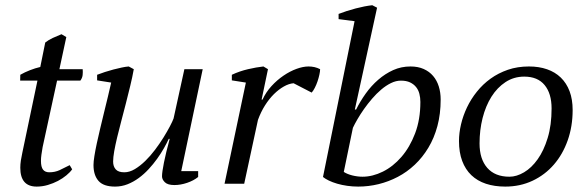

<svg xmlns="http://www.w3.org/2000/svg" viewBox="-20 -690 2207 721"><path d="M56.2 -409.2Q73.2 -418.9 92.8 -426.5Q112.3 -434.1 131.3 -438.5L149.9 -530.3Q162.1 -540 178 -547.4Q193.8 -554.7 210.9 -561.5L229 -550.8L203.1 -430.2H290.5Q291.5 -419.4 290.3 -408.2Q289.1 -397 281.7 -387.2H194.3L140.1 -137.7Q137.2 -121.1 135.5 -108.9Q133.8 -96.7 133.8 -85.9Q133.8 -63 141.6 -53Q149.4 -43 165 -43Q186 -43 203.6 -51Q221.2 -59.1 241.7 -69.8L251 -54.2Q243.2 -43 229.2 -31.5Q215.3 -20 197.8 -10.7Q180.2 -1.5 159.7 4.6Q139.2 10.7 117.7 10.7Q56.2 10.7 56.2 -60.1Q56.2 -72.8 58.3 -87.2Q60.5 -101.6 64 -117.2L120.6 -387.2H55.7Z M724.1 -47.4V-25.4Q707 -11.7 682.6 -3.4Q658.2 4.9 634.8 4.9Q609.9 4.9 599.1 -5.6Q588.4 -16.1 588.4 -27.8Q588.4 -43.5 595.7 -79.8Q603 -116.2 617.2 -168.5H613.8Q606.4 -152.8 595.5 -133.3Q584.5 -113.8 570.1 -93.8Q555.7 -73.7 538.3 -54.9Q521 -36.1 501 -21.5Q481 -6.8 458.7 2Q436.5 10.7 412.1 10.7Q368.7 10.7 349.9 -10.7Q331.1 -32.2 331.1 -70.3Q331.1 -83 334.5 -104.2Q337.9 -125.5 343.5 -151.6Q349.1 -177.7 356.2 -207.3Q363.3 -236.8 370.6 -267.1Q377.9 -297.4 385 -326.2Q392.1 -355 397.5 -379.9L344.7 -388.2V-409.2Q358.4 -414.6 374.3 -419.7Q390.1 -424.8 406 -429Q421.9 -433.1 436.8 -436.3Q451.7 -439.5 463.4 -440.4L482.4 -430.2Q477.1 -400.4 469 -367.2Q460.9 -334 452.4 -300.5Q443.8 -267.1 435.3 -234.9Q426.8 -202.6 419.9 -174.1Q413.1 -145.5 408.9 -122.1Q404.8 -98.6 404.8 -83.5Q404.8 -64.9 414.6 -54Q424.3 -43 446.8 -43Q466.3 -43 486.3 -54.9Q506.3 -66.9 525.6 -85.7Q544.9 -104.5 562.5 -127.9Q580.1 -151.4 594 -173.8Q607.9 -196.3 617.9 -215.3Q627.9 -234.4 631.8 -245.1L672.4 -430.2H741.2L660.6 -47.4Z M1082.5 -377.4Q1064.9 -376 1045.9 -365.2Q1026.9 -354.5 1008.8 -336.7Q990.7 -318.8 975.1 -294.2Q959.5 -269.5 948.7 -239.7L897 0H823.2L903.3 -379.9L850.6 -388.2V-409.2Q879.9 -422.9 911.4 -430.2Q942.9 -437.5 969.2 -440.4L986.3 -430.2L962.4 -315.9H965.8Q978.5 -343.8 999.5 -366.7Q1020.5 -389.6 1044.7 -406Q1068.8 -422.4 1093.5 -431.4Q1118.2 -440.4 1138.7 -440.4Q1149.9 -440.4 1160.9 -438Q1171.9 -435.5 1182.1 -430.2Q1182.1 -421.9 1179.4 -409.7Q1176.8 -397.5 1172.4 -384.5Q1168 -371.6 1162.1 -360.1Q1156.2 -348.6 1150.4 -342.3Z M1311.5 -610.4 1251.5 -618.2V-637.7Q1265.1 -643.1 1281.7 -648.4Q1298.3 -653.8 1315.2 -658.2Q1332 -662.6 1348.1 -665.8Q1364.3 -668.9 1377.9 -670.4L1396 -661.1L1312.5 -278.8H1317.4Q1332.5 -309.6 1353.5 -338.9Q1374.5 -368.2 1400.4 -390.6Q1426.3 -413.1 1456.5 -426.8Q1486.8 -440.4 1521.5 -440.4Q1549.8 -440.4 1571 -430.9Q1592.3 -421.4 1606.4 -404.8Q1620.6 -388.2 1627.7 -365.5Q1634.8 -342.8 1634.8 -316.4Q1634.8 -262.2 1622.6 -216.8Q1610.4 -171.4 1588.6 -135.3Q1566.9 -99.1 1537.6 -71.5Q1508.3 -43.9 1473.9 -25.9Q1439.5 -7.8 1401.6 1.5Q1363.8 10.7 1325.2 10.7Q1304.2 10.7 1283.9 7.8Q1263.7 4.9 1246.1 -0.2Q1228.5 -5.4 1214.8 -12Q1201.2 -18.6 1192.9 -25.4ZM1485.4 -387.2Q1466.8 -387.2 1448 -377.9Q1429.2 -368.7 1411.4 -353.5Q1393.6 -338.4 1377.2 -319.3Q1360.8 -300.3 1346.9 -280.5Q1333 -260.7 1322.3 -242.2Q1311.5 -223.6 1305.2 -210L1271 -44.4Q1283.7 -36.1 1303.2 -31.2Q1322.8 -26.4 1341.3 -26.4Q1378.9 -26.4 1417.5 -45.4Q1456.1 -64.5 1487.5 -100.8Q1519 -137.2 1538.8 -189.2Q1558.6 -241.2 1558.6 -307.1Q1558.6 -323.2 1554.9 -337.6Q1551.3 -352.1 1542.5 -363Q1533.7 -374 1519.8 -380.6Q1505.9 -387.2 1485.4 -387.2Z M1703.6 -160.2Q1703.6 -190.4 1711.2 -222.9Q1718.8 -255.4 1733.6 -286.6Q1748.5 -317.9 1770.8 -345.7Q1793 -373.5 1822 -394.5Q1851.1 -415.5 1887.2 -428Q1923.3 -440.4 1966.3 -440.4Q2003.9 -440.4 2034.2 -429.9Q2064.5 -419.4 2085.9 -398.7Q2107.4 -377.9 2118.9 -347.4Q2130.4 -316.9 2130.4 -276.9Q2130.4 -215.3 2111.8 -162.8Q2093.3 -110.4 2059.8 -71.8Q2026.4 -33.2 1979.7 -11.2Q1933.1 10.7 1877.4 10.7Q1836.9 10.7 1804.7 0Q1772.5 -10.7 1750 -32.2Q1727.5 -53.7 1715.6 -85.7Q1703.6 -117.7 1703.6 -160.2ZM1948.7 -402.3Q1909.7 -402.3 1878.4 -381.8Q1847.2 -361.3 1825.4 -326.7Q1803.7 -292 1792.2 -246.6Q1780.8 -201.2 1780.8 -151.4Q1780.8 -92.8 1809.8 -59.6Q1838.9 -26.4 1893.1 -26.4Q1919.9 -26.4 1948 -43Q1976.1 -59.6 1999 -91.8Q2022 -124 2036.6 -171.9Q2051.3 -219.7 2051.3 -282.7Q2051.3 -338.9 2025.1 -370.6Q1999 -402.3 1948.7 -402.3Z"/></svg>

Font: PT Astra Serif
Style: Italic
Weight: 400
Italic angle: -16°
Designer: A.Korolkova, I. Chaeva
Foundry: ParaType Ltd
Version: Version 1.001